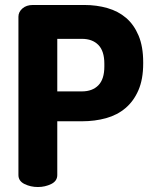

<svg xmlns="http://www.w3.org/2000/svg" viewBox="-20 -751 609 771"><path d="M54 -684Q54 -703 70 -717Q86 -731 112 -731H319Q368 -731 411.5 -718.5Q455 -706 486.5 -679Q518 -652 536.5 -608Q555 -564 555 -501V-496Q555 -433 536 -389Q517 -345 484 -317Q451 -289 406 -276.5Q361 -264 309 -264H210V-48Q210 -24 185.5 -12Q161 0 132 0Q103 0 78.5 -12Q54 -24 54 -48ZM210 -595V-384H309Q351 -384 375 -408.5Q399 -433 399 -484V-495Q399 -546 375 -570.5Q351 -595 309 -595Z"/></svg>

Font: AkaAcidDosis
Style: ExtraBold
Weight: 800
Designer: Edgar Tolentino, Pablo Impallari, Igino Marini, Aka-Acid
Foundry: Edgar Tolentino, Pablo Impallari, Igino Marini, Aka-Acid
Version: Version 1.007